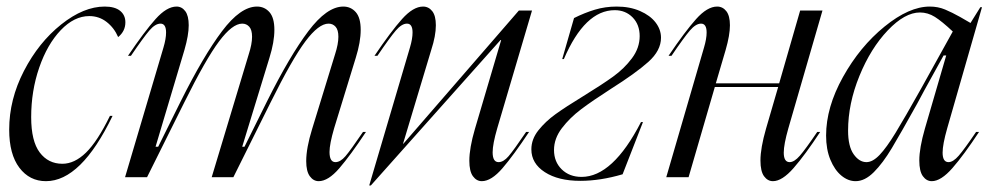

<svg xmlns="http://www.w3.org/2000/svg" viewBox="-20 -540 3016 585"><path d="M299 -520Q330 -520 346 -507Q362 -494 362 -472Q362 -445 340 -427Q328 -455 305 -473Q282 -491 252 -491Q206 -491 165 -448Q124 -405 99.5 -334Q75 -263 75 -183Q75 -110 101 -75.5Q127 -41 170 -41Q207 -41 242 -75Q277 -109 315 -187H323Q227 12 120 12Q70 12 39 -29Q8 -70 8 -145Q8 -237 53 -324Q98 -411 166.5 -465.5Q235 -520 299 -520Z M486 -441Q486 -468 469 -468Q453 -468 435 -447Q417 -426 379 -370H370Q420 -444 454 -482Q488 -520 518 -520Q534 -520 544.5 -506Q555 -492 555 -463Q555 -433 542 -388L454 -93H462L531 -232Q600 -370 656.5 -445Q713 -520 763 -520Q786 -520 801 -503Q816 -486 816 -449Q816 -412 801 -364L718 -93H725L794 -232Q863 -370 919.5 -445Q976 -520 1026 -520Q1049 -520 1064 -503Q1079 -486 1079 -449Q1079 -412 1064 -364L998 -149Q984 -101 984 -77Q984 -46 1002 -46Q1017 -46 1032.5 -64Q1048 -82 1086 -138H1095Q1048 -67 1014 -27.5Q980 12 951 12Q935 12 924 -3Q913 -18 913 -49Q913 -89 931 -147L1001 -375Q1011 -406 1011 -428Q1011 -449 1002.5 -458.5Q994 -468 981 -468Q951 -468 910.5 -414Q870 -360 804 -227L691 0H625L738 -375Q748 -406 748 -428Q748 -449 739.5 -458.5Q731 -468 718 -468Q688 -468 647.5 -414Q607 -360 541 -227L428 0H361L478 -395Q486 -422 486 -441Z M1269 -520Q1286 -520 1297 -506Q1308 -492 1308 -463Q1308 -431 1294 -388L1208 -102H1209L1561 -508H1601L1495 -149Q1481 -101 1481 -76Q1481 -46 1499 -46Q1514 -46 1529.5 -64Q1545 -82 1583 -138H1592Q1545 -67 1511 -27.5Q1477 12 1448 12Q1432 12 1421 -3Q1410 -18 1410 -50Q1410 -89 1427 -147L1507 -418H1505L1110 25H1105L1229 -395Q1237 -422 1237 -441Q1237 -468 1220 -468Q1204 -468 1186 -447Q1168 -426 1130 -370H1121Q1171 -444 1205 -482Q1239 -520 1269 -520Z M1757 -247Q1814 -282 1848 -306.5Q1882 -331 1905.5 -362.5Q1929 -394 1929 -430Q1929 -465 1907.5 -487Q1886 -509 1853 -509Q1762 -509 1698 -360H1693L1729 -485Q1761 -501 1792.5 -510.5Q1824 -520 1859 -520Q1899 -520 1930 -506.5Q1961 -493 1977.5 -471.5Q1994 -450 1994 -425Q1994 -386 1955.5 -351.5Q1917 -317 1841 -269Q1785 -233 1750.5 -207Q1716 -181 1692 -149.5Q1668 -118 1668 -83Q1668 -47 1691.5 -24Q1715 -1 1752 -1Q1847 -1 1933 -168H1939L1877 -9Q1809 11 1748 11Q1681 11 1640 -15.5Q1599 -42 1599 -85Q1599 -116 1620.5 -143Q1642 -170 1672.5 -192Q1703 -214 1757 -247Z M2133 -441Q2133 -468 2116 -468Q2100 -468 2082 -447Q2064 -426 2026 -370H2017Q2067 -444 2101 -482Q2135 -520 2165 -520Q2182 -520 2193 -506Q2204 -492 2204 -463Q2204 -433 2191 -388L2161 -286H2354L2418 -508H2486L2382 -149Q2368 -100 2368 -75Q2368 -46 2386 -46Q2400 -46 2417 -65.5Q2434 -85 2470 -138H2479Q2433 -68 2398 -28Q2363 12 2335 12Q2319 12 2308 -3Q2297 -18 2297 -51Q2297 -89 2314 -148L2351 -275H2158L2078 0H2010L2125 -395Q2133 -422 2133 -441Z M2787 -271 2883 -444Q2850 -475 2828.5 -488.5Q2807 -502 2783 -502Q2737 -502 2685 -447.5Q2633 -393 2598.5 -308.5Q2564 -224 2564 -142Q2564 -94 2581 -70Q2598 -46 2620 -46Q2639 -46 2660 -68Q2681 -90 2708.5 -135Q2736 -180 2787 -271ZM2813 -520Q2838 -520 2859.5 -511Q2881 -502 2905 -488.5Q2929 -475 2937 -470L2967 -518H2972L2866 -149Q2852 -100 2852 -75Q2852 -46 2870 -46Q2884 -46 2901 -65.5Q2918 -85 2954 -138H2963Q2917 -68 2882 -28Q2847 12 2819 12Q2803 12 2792 -3Q2781 -18 2781 -51Q2781 -89 2798 -148L2863 -371H2855L2797 -266L2775 -225Q2725 -135 2697.5 -89Q2670 -43 2642.5 -15.5Q2615 12 2587 12Q2564 12 2543.5 -5Q2523 -22 2510 -53.5Q2497 -85 2497 -127Q2497 -213 2548.5 -305.5Q2600 -398 2675 -459Q2750 -520 2813 -520Z"/></svg>

Font: Nyght Serif Light Italic
Style: Regular
Weight: 300
Italic angle: -16°
Designer: Maksym Kobuzan
Version: Version 0.410